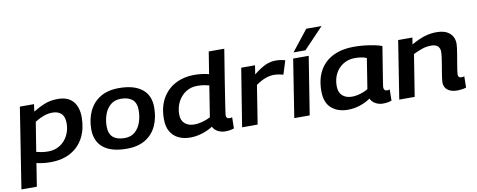

<svg xmlns="http://www.w3.org/2000/svg" viewBox="-83 -1172 4382 1765"><g transform="rotate(-10 2108.0 -290.0)"><path d="M-5 210 113 -542H245L236 -474Q293 -509 347 -530Q401 -551 467 -551Q561 -551 608.5 -497.5Q656 -444 656 -348Q656 -242 615 -161.5Q574 -81 495 -35.5Q416 10 302 10Q263 10 230.5 5.5Q198 1 173 -5L139 210ZM300 -91Q362 -91 409.5 -121.5Q457 -152 483.5 -203.5Q510 -255 510 -317Q510 -378 480.5 -407Q451 -436 397 -436Q357 -436 315.5 -421Q274 -406 233 -380L189 -106Q211 -100 239 -95.5Q267 -91 300 -91Z M1015 10Q873 10 798.5 -49Q724 -108 723 -221Q723 -314 757.5 -389Q792 -464 862 -508Q932 -552 1039 -552Q1177 -552 1252.5 -493.5Q1328 -435 1328 -321Q1328 -225 1293.5 -150Q1259 -75 1189.5 -32.5Q1120 10 1015 10ZM1013 -90Q1072 -90 1109.5 -123Q1147 -156 1165 -208.5Q1183 -261 1183 -321Q1183 -389 1145 -420.5Q1107 -452 1039 -452Q979 -452 941 -418.5Q903 -385 885 -333Q867 -281 867 -225Q867 -155 904.5 -122.5Q942 -90 1013 -90Z M1936 10Q1897 10 1865 -7Q1833 -24 1819 -54Q1779 -27 1722 -8.5Q1665 10 1608 10Q1547 10 1499.5 -12.5Q1452 -35 1424.5 -81Q1397 -127 1397 -198Q1397 -313 1443 -392Q1489 -471 1566.5 -511Q1644 -551 1739 -551Q1782 -551 1816.5 -546Q1851 -541 1878 -534L1911 -740H2056Q2053 -721 2046.5 -680Q2040 -639 2031 -584.5Q2022 -530 2012.5 -470Q2003 -410 1994 -351.5Q1985 -293 1977.5 -245.5Q1970 -198 1966 -168Q1962 -138 1962 -136Q1962 -103 1993 -103Q2008 -103 2018 -107L2016 -3Q2000 3 1978 6.5Q1956 10 1936 10ZM1663 -102Q1702 -102 1743 -113.5Q1784 -125 1816 -142L1862 -432Q1840 -438 1812.5 -442.5Q1785 -447 1750 -447Q1691 -447 1644 -416.5Q1597 -386 1570 -333.5Q1543 -281 1543 -216Q1543 -160 1577 -131Q1611 -102 1663 -102Z M2308 -541 2295 -458Q2359 -509 2406 -530Q2453 -551 2502 -551Q2526 -551 2548.5 -547.5Q2571 -544 2590 -538L2550 -411Q2528 -417 2505.5 -420.5Q2483 -424 2462 -424Q2425 -424 2384.5 -409.5Q2344 -395 2294 -360L2237 0H2092L2179 -541Z M2723 0H2579L2664 -541H2809ZM2677 -596 2830 -790H2973L2788 -596Z M3405 10Q3368 10 3336 -8Q3304 -26 3291 -57Q3247 -26 3192 -8Q3137 10 3079 10Q2984 10 2925.5 -42Q2867 -94 2867 -200Q2867 -314 2911.5 -392.5Q2956 -471 3038 -511Q3120 -551 3231 -551Q3278 -551 3327 -546Q3376 -541 3419.5 -532Q3463 -523 3492 -512Q3471 -381 3458 -300.5Q3445 -220 3439 -182Q3433 -144 3433 -140Q3433 -103 3464 -103Q3478 -103 3489 -107L3487 -3Q3453 10 3405 10ZM3287 -145 3332 -428Q3310 -438 3282 -442.5Q3254 -447 3223 -447Q3162 -447 3114.5 -418Q3067 -389 3040.5 -338.5Q3014 -288 3014 -222Q3014 -163 3047.5 -132.5Q3081 -102 3137 -102Q3174 -102 3214.5 -114Q3255 -126 3287 -145Z M3644 -541H3777L3767 -478Q3825 -512 3882.5 -531.5Q3940 -551 4004 -551Q4082 -551 4124.5 -514Q4167 -477 4167 -413Q4167 -399 4163 -369.5Q4159 -340 4153 -304.5Q4147 -269 4141 -234Q4135 -199 4131 -172Q4127 -145 4127 -134Q4127 -103 4157 -103Q4172 -103 4185 -107L4183 -2Q4165 4 4141 7Q4117 10 4095 10Q4044 10 4010.5 -15Q3977 -40 3977 -87Q3977 -101 3981 -128.5Q3985 -156 3990.5 -190.5Q3996 -225 4002 -259.5Q4008 -294 4011.5 -322Q4015 -350 4015 -365Q4015 -399 3995.5 -418.5Q3976 -438 3932 -438Q3889 -438 3848.5 -424Q3808 -410 3765 -389L3703 0H3559Z"/></g></svg>

Font: Georama Extended SemiBold
Style: Italic
Weight: 600
Width: 7
Italic angle: -9°
Designer: Jean-Baptiste Levee
Foundry: Production Type
Version: Version 1.000